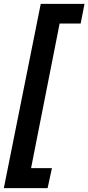

<svg xmlns="http://www.w3.org/2000/svg" viewBox="-35 -832 459 998"><path d="M-15.1 146 176.8 -812H404.3L384.3 -709.5H274.9L126.5 42H234.9L212.4 146Z"/></svg>

Font: Reddit Sans ExtraBold
Style: Italic
Weight: 800
Italic angle: -11.25°
Designer: Stephen Hutchings
Version: Version 1.013